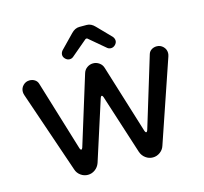

<svg xmlns="http://www.w3.org/2000/svg" viewBox="-101 -802 976 920"><g transform="rotate(-15 386.5 -341.5)"><path d="M253.9 -581.1Q253.9 -591.8 261.7 -601.6L328.1 -669.9Q346.7 -689.5 368.2 -689.5H405.3Q426.8 -689.5 445.3 -669.9L511.7 -601.6Q519.5 -591.8 519.5 -581.1Q519.5 -570.3 510.3 -561Q501 -551.8 489.3 -551.8Q478.5 -551.8 470.7 -558.6L394.5 -623Q391.6 -627 386.7 -627Q382.8 -627 378.9 -623L302.7 -558.6Q294.9 -551.8 284.2 -551.8Q272.5 -551.8 263.2 -561Q253.9 -570.3 253.9 -581.1ZM168 -36.1 29.3 -442.4Q26.4 -451.2 26.4 -459Q26.4 -477.5 39.6 -490.7Q52.7 -503.9 71.3 -503.9Q85.9 -503.9 97.2 -496.6Q108.4 -489.3 112.3 -476.6L218.8 -127Q221.7 -119.1 225.6 -119.1Q229.5 -119.1 232.4 -127L337.9 -467.8Q342.8 -484.4 356.4 -494.1Q370.1 -503.9 386.7 -503.9Q403.3 -503.9 417 -494.1Q430.7 -484.4 435.5 -467.8L541 -127Q543.9 -119.1 547.9 -119.1Q551.8 -119.1 554.7 -127L661.1 -476.6Q665 -489.3 676.3 -496.6Q687.5 -503.9 702.1 -503.9Q720.7 -503.9 733.9 -490.7Q747.1 -477.5 747.1 -459Q747.1 -451.2 744.1 -442.4L605.5 -36.1Q599.6 -17.6 583.5 -5.9Q567.4 5.9 547.9 5.9Q528.3 5.9 512.2 -5.9Q496.1 -17.6 489.3 -37.1L393.6 -335Q390.6 -342.8 386.7 -342.8Q382.8 -342.8 379.9 -335L284.2 -37.1Q277.3 -17.6 261.2 -5.9Q245.1 5.9 225.6 5.9Q206.1 5.9 189.9 -5.9Q173.8 -17.6 168 -36.1Z"/></g></svg>

Font: jf-openhuninn-1.1
Style: Regular
Weight: 400
Designer: [Kosugi Maru]
      Designed by Motoya company      

      [Varela Round]
      Joe Prince(Latin component); Avraham Co
Foundry: justfont CO.,LTD.
Version: 1.1